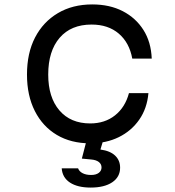

<svg xmlns="http://www.w3.org/2000/svg" viewBox="-20 -633 790 868"><path d="M388 15Q301 15 237 -23Q173 -61 137.5 -131Q102 -201 102 -296Q102 -393 138.5 -463.5Q175 -534 241.5 -573.5Q308 -613 397 -613Q476 -613 535 -582.5Q594 -552 628.5 -497.5Q663 -443 666 -368H578Q565 -440 517 -481Q469 -522 394 -522Q301 -522 249.5 -462Q198 -402 198 -296Q198 -193 248.5 -134Q299 -75 388 -75Q454 -75 500 -111.5Q546 -148 563 -212H651Q645 -143 609.5 -92Q574 -41 517 -13Q460 15 388 15ZM377 -20H453L434 43Q478 49 500.5 70.5Q523 92 523 125Q523 167 487.5 191Q452 215 390 215Q331 215 296.5 192.5Q262 170 259 128H333Q338 142 353.5 150Q369 158 392 158Q414 158 426.5 148.5Q439 139 439 124Q439 109 427 99.5Q415 90 392 88L350 84Z"/></svg>

Font: Martian Mono SemiExpanded Light
Style: Regular
Weight: 300
Width: 6
Monospace: yes
Designer: Roman Shamin
Foundry: Evil Martians
Version: Version 0.930